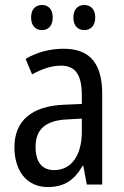

<svg xmlns="http://www.w3.org/2000/svg" viewBox="-20 -742 500 772"><path d="M105 -672C105 -637 124 -621 149 -621C173 -621 192 -637 192 -672C192 -706 173 -722 149 -722C124 -722 105 -706 105 -672ZM275 -672C275 -637 294 -621 319 -621C343 -621 363 -637 363 -672C363 -706 343 -722 319 -722C295 -722 275 -706 275 -672ZM236 -546C179 -546 126 -531 83 -505L109 -443C149 -465 187 -478 225 -478C282 -478 309 -443 309 -359V-324L239 -321C107 -316 38 -256 38 -150C38 -58 85 10 172 10C239 10 279 -18 312 -75H315L329 0H391V-363C391 -483 345 -546 236 -546ZM252 -262 309 -265V-213C309 -113 264 -58 198 -58C152 -58 123 -87 123 -151C123 -220 160 -258 252 -262Z"/></svg>

Font: Noto Sans Sinhala Condensed
Style: Regular
Weight: 400
Width: 3
Designer: Jelle Bosma - Monotype Design Team
Foundry: Monotype Imaging Inc.
Version: Version 2.006